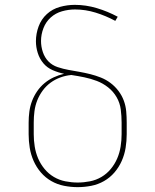

<svg xmlns="http://www.w3.org/2000/svg" viewBox="-20 -763 640 791"><path d="M300 8Q272 8 244 2.5Q216 -3 191.5 -17Q167 -31 148.5 -52.5Q130 -74 118.5 -100Q107 -126 102.5 -154Q98 -182 98 -210V-258Q98 -281 101 -303.5Q104 -326 112 -347Q120 -368 133 -387Q146 -406 163.5 -420.5Q181 -435 201.5 -444.5Q222 -454 244 -459Q220 -464 197 -474Q174 -484 158.5 -502.5Q143 -521 135.5 -545Q128 -569 128 -593Q128 -624 139 -654Q150 -684 173 -705Q196 -726 226.5 -734.5Q257 -743 288 -743Q334 -743 379 -729.5Q424 -716 465 -694L455 -677Q416 -698 374 -711Q332 -724 289 -724Q262 -724 235.5 -716.5Q209 -709 189 -691Q169 -673 159 -647Q149 -621 149 -594Q149 -571 156.5 -548.5Q164 -526 179.5 -510Q195 -494 217.5 -486.5Q240 -479 262.5 -475Q285 -471 307.5 -467Q330 -463 352 -457.5Q374 -452 395.5 -443.5Q417 -435 435.5 -421Q454 -407 468 -388.5Q482 -370 490 -348.5Q498 -327 500 -304Q502 -281 502 -258V-210Q502 -182 497.5 -154Q493 -126 481.5 -100Q470 -74 451.5 -52.5Q433 -31 408.5 -17Q384 -3 356 2.5Q328 8 300 8ZM300 -11Q325 -11 350.5 -16Q376 -21 398 -34Q420 -47 436.5 -67Q453 -87 463 -110.5Q473 -134 477 -159.5Q481 -185 481 -210V-258Q481 -285 477.5 -312Q474 -339 460.5 -362.5Q447 -386 425.5 -403Q404 -420 379 -429.5Q354 -439 327.5 -444.5Q301 -450 274 -454Q251 -452 229 -444Q207 -436 188.5 -422.5Q170 -409 156 -390Q142 -371 133.5 -349.5Q125 -328 122 -305Q119 -282 119 -258V-210Q119 -185 123 -159.5Q127 -134 137 -110.5Q147 -87 163.5 -67Q180 -47 202 -34Q224 -21 249.5 -16Q275 -11 300 -11Z"/></svg>

Font: Iosevka Slab Thin Extended
Style: Regular
Weight: 100
Width: 7
Monospace: yes
Designer: Belleve Invis
Foundry: Belleve Invis
Version: Version 11.1.1; ttfautohint (v1.8.3)